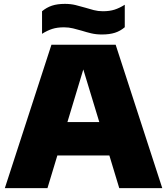

<svg xmlns="http://www.w3.org/2000/svg" viewBox="-20 -971 862 991"><path d="M5 0 245.5 -740H577L817.5 0H595.5L544.5 -168.5H276L225 0ZM328 -341H492.5L410 -612.5ZM506 -793Q476 -793 450.8 -799Q425.5 -805 402 -812.5Q379.5 -819 357.2 -824.5Q335 -830 310 -830Q275.5 -830 249.8 -821.8Q224 -813.5 197 -796.5V-913Q220.5 -932.5 248.2 -941.8Q276 -951 315 -951Q345 -951 370.2 -944.8Q395.5 -938.5 419.5 -931.5Q441.5 -924.5 464 -918.8Q486.5 -913 511 -913Q545.5 -913 571.2 -921.2Q597 -929.5 624 -946.5V-830.5Q600.5 -810.5 572.8 -801.8Q545 -793 506 -793Z"/></svg>

Font: Encode Sans SemiExpanded SemiExpanded Black
Style: Regular
Weight: 900
Width: 6
Designer: Multiple Designers
Foundry: Impallari Type
Version: Version 3.000; ttfautohint (v1.8.3) -l 8 -r 50 -G 200 -x 14 